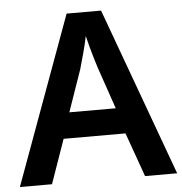

<svg xmlns="http://www.w3.org/2000/svg" viewBox="-52 -767 775 816"><g transform="rotate(-5 336.0 -358.5)"><path d="M534 0 467 -188H203L137 0H0L262 -717H409L671 0ZM374 -476Q370 -488 362 -514.5Q354 -541 346.5 -569Q339 -597 335 -615Q328 -581 317 -540.5Q306 -500 299 -476L237 -298H435Z"/></g></svg>

Font: Noto Sans Lao Looped SemiBold
Style: Regular
Weight: 600
Designer: Mark Frömberg, Ben Mitchell
Foundry: The Fontpad Ltd
Version: Version 1.002; ttfautohint (v1.8.4.7-5d5b)